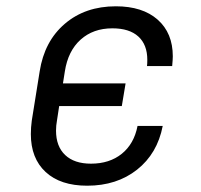

<svg xmlns="http://www.w3.org/2000/svg" viewBox="-20 -580 640 610"><path d="M447 -370Q448 -377 448 -390Q448 -438 419.5 -464Q391 -490 337 -490Q276 -490 236 -454Q196 -418 186 -353L180 -315H379L367 -243H168L161 -197Q158 -181 158 -165Q158 -115 187 -87.5Q216 -60 269 -60Q328 -60 367 -91.5Q406 -123 417 -180H497Q480 -92 415.5 -41Q351 10 257 10Q172 10 125 -33.5Q78 -77 78 -154Q78 -175 81 -197L106 -353Q121 -449 186 -504.5Q251 -560 348 -560Q433 -560 481 -517.5Q529 -475 529 -401Q529 -392 527 -370Z"/></svg>

Font: JetBrains Mono Semi Light
Style: Italic
Weight: 350
Italic angle: -9°
Monospace: yes
Designer: Philipp Nurullin, Konstantin Bulenkov
Foundry: JetBrains
Version: 2.002